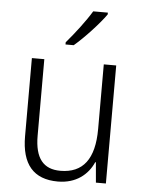

<svg xmlns="http://www.w3.org/2000/svg" viewBox="-54 -809 645 862"><g transform="rotate(5 268.0 -377.5)"><path d="M397 -757V-765H331C304 -720 258 -660 220 -616V-606H257C303 -645 367 -714 397 -757ZM455 -532H399V-241C399 -105 348 -39 246 -39C170 -39 131 -85 131 -187V-532H75V-180C75 -54 129 10 239 10C321 10 374 -34 399 -91H402L410 0H455Z"/></g></svg>

Font: Noto Sans Devanagari SemiCondensed Light
Style: Regular
Weight: 300
Width: 4
Designer: Jelle Bosma - Monotype Design Team
Foundry: Monotype Imaging Inc.
Version: Version 2.004